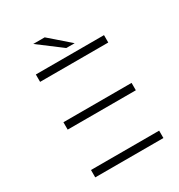

<svg xmlns="http://www.w3.org/2000/svg" viewBox="-202 -1013 1073 1149"><g transform="rotate(-30 334.5 -438.5)"><path d="M120 -381H591V-330H120ZM120 -711H591V-660H120ZM120 0H591V-51H120ZM357 -757 198 -877H277L415 -757Z"/></g></svg>

Font: Montserrat-Alt1 Light
Style: Regular
Weight: 300
Designer: Differentunic
Foundry: Differentunic
Version: Version 7.222